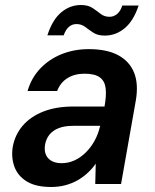

<svg xmlns="http://www.w3.org/2000/svg" viewBox="-20 -734 618 766"><path d="M184 12Q123 12 87 -10Q51 -32 37.5 -69Q24 -106 31 -149Q40 -197 71 -233Q102 -269 153 -289Q204 -309 272 -309H397Q405 -353 401.5 -382Q398 -411 378 -425.5Q358 -440 317 -440Q278 -440 249.5 -422.5Q221 -405 208 -371H90Q105 -423 140.5 -460.5Q176 -498 226 -518Q276 -538 334 -538Q407 -538 452 -513.5Q497 -489 515 -444Q533 -399 522 -334L463 0H360L362 -81Q348 -61 329.5 -44Q311 -27 289 -14.5Q267 -2 240.5 5Q214 12 184 12ZM226 -83Q253 -83 277 -94Q301 -105 321.5 -125Q342 -145 356.5 -171Q371 -197 378 -226L380 -232H272Q237 -232 213.5 -222.5Q190 -213 177 -196.5Q164 -180 160 -158Q154 -123 172 -103Q190 -83 226 -83ZM169 -593Q189 -655 224 -684.5Q259 -714 303 -714Q331 -714 348.5 -702.5Q366 -691 381 -679Q396 -667 417 -667Q434 -667 447.5 -678.5Q461 -690 468 -712H533Q513 -651 477.5 -621.5Q442 -592 398 -592Q370 -592 352.5 -603.5Q335 -615 320 -626.5Q305 -638 285 -638Q268 -638 255 -627Q242 -616 234 -593Z"/></svg>

Font: DM Sans 9pt SemiBold
Style: Italic
Weight: 600
Italic angle: -10°
Version: Version 4.004;gftools[0.9.30]